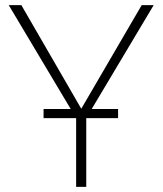

<svg xmlns="http://www.w3.org/2000/svg" viewBox="-20 -731 638 751"><path d="M63.5 -710.9 297.9 -305.7 534.2 -710.9H581.1L317.4 -269V0H277.8V-269L14.2 -710.9ZM441.9 -304.7V-269H150.4V-304.7Z"/></svg>

Font: Roboto ExtraLight
Style: Regular
Weight: 250
Designer: Christian Robertson
Foundry: Google
Version: Version 3.009; 2024